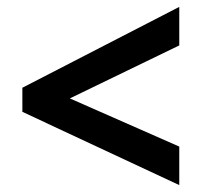

<svg xmlns="http://www.w3.org/2000/svg" viewBox="-20 -639 586 558"><path d="M501 -101V-213L183 -353L501 -507V-619L45 -384V-314Z"/></svg>

Font: Kathrein 75 Bold
Style: Regular
Weight: 700
Designer: Lazydogs Typefoundry, based on Open Sans by Ascender Corporation
Foundry: Lazydogs Typefoundry
Version: Version 1.003;PS 001.003;hotconv 1.0.88;makeotf.lib2.5.64775